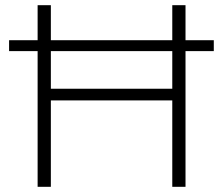

<svg xmlns="http://www.w3.org/2000/svg" viewBox="-20 -720 860 740"><path d="M644 -333H176V0H125V-700H176V-378H644V-700H695V0H644ZM15 -523V-565H804V-523Z"/></svg>

Font: Montserrat Z Light
Style: Regular
Weight: 300
Designer: Julieta Ulanovsky
Foundry: Julieta Ulanovsky
Version: Version 8.000